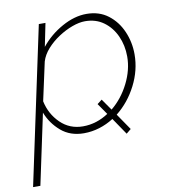

<svg xmlns="http://www.w3.org/2000/svg" viewBox="-117 -599 778 882"><g transform="rotate(-10 272.0 -157.5)"><path d="M122 -520H153L131 -412Q172 -463 230.5 -495.5Q289 -528 345 -528Q404 -528 445.5 -496.5Q487 -465 509 -414.5Q531 -364 531 -307Q531 -233 495.5 -163.5Q460 -94 402 -48L454 28L432 46L379 -32Q348 -12 312.5 -1Q277 10 240 10Q176 10 133 -27Q90 -64 70 -116L0 213H-34ZM241 -22Q273 -22 303 -31.5Q333 -41 360 -59L324 -111L346 -128L383 -75Q434 -117 465 -179Q496 -241 496 -303Q496 -355 476 -399Q456 -443 419.5 -469.5Q383 -496 333 -496Q306 -496 273 -484Q240 -472 208 -451Q176 -430 152 -403Q128 -376 119 -346L80 -167Q93 -106 136 -64Q179 -22 241 -22Z"/></g></svg>

Font: Raleway ExtraLight
Style: Italic
Weight: 200
Italic angle: -12°
Designer: Matt McInerney, Pablo Impallari, Rodrigo Fuenzalida
Foundry: Matt McInerney, Pablo Impallari, Rodrigo Fuenzalida
Version: Version 4.026